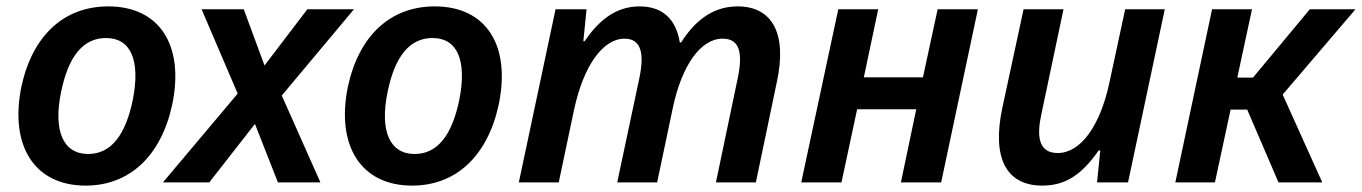

<svg xmlns="http://www.w3.org/2000/svg" viewBox="-20 -571 4263 601"><path d="M248 10C385 10 484 -82 519 -243C558 -430 479 -551 319 -551C181 -551 82 -461 47 -300C9 -113 89 10 248 10ZM256 -89C179 -89 146 -159 171 -282C194 -396 241 -452 312 -452C389 -452 420 -383 396 -260C373 -147 327 -89 256 -89Z M490 0H635L778 -183L850 0H983L862 -272L1088 -542H942L808 -366L743 -542H611L724 -278Z M1270 10C1407 10 1506 -82 1541 -243C1580 -430 1501 -551 1341 -551C1203 -551 1104 -461 1069 -300C1031 -113 1111 10 1270 10ZM1278 -89C1201 -89 1168 -159 1193 -282C1216 -396 1263 -452 1334 -452C1411 -452 1442 -383 1418 -260C1395 -147 1349 -89 1278 -89Z M1604 0H1729L1777 -228C1807 -367 1868 -450 1935 -450C1989 -450 1997 -400 1981 -325L1912 0H2037L2086 -233C2114 -366 2173 -450 2242 -450C2293 -450 2307 -410 2289 -325L2221 0H2346L2412 -316C2444 -465 2398 -551 2289 -551C2207 -551 2152 -501 2112 -438H2108C2096 -512 2053 -551 1982 -551C1903 -551 1850 -501 1810 -442H1806L1816 -542H1719Z M2488 0H2614L2663 -229H2848L2800 0H2926L3041 -542H2915L2869 -329H2684L2729 -542H2604Z M3243 10C3320 10 3370 -30 3419 -100H3424L3414 0H3511L3626 -542H3502L3453 -314C3424 -176 3362 -92 3291 -92C3229 -92 3225 -147 3240 -215L3309 -542H3184L3117 -231C3085 -77 3129 10 3243 10Z M3659 0H3783L3832 -228H3884L3982 0H4119L3995 -275L4223 -542H4080L3902 -328H3853L3899 -542H3774Z"/></svg>

Font: Noto Sans SemiBold
Style: Italic
Weight: 600
Italic angle: -12°
Designer: Monotype Design Team
Foundry: Monotype Imaging Inc.
Version: Version 2.013